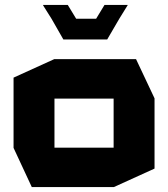

<svg xmlns="http://www.w3.org/2000/svg" viewBox="-20 -759 682 779"><path d="M109 0 35 -159V-444L200 -519H532L607 -360V-75L442 0ZM201 -359V-160H441V-359ZM370 -683 404 -739H498V-738L464 -683L415 -599H237L189 -683L155 -737V-739H255L289 -683Z"/></svg>

Font: Foldit Thin
Style: Bold
Weight: 700
Version: Version 1.003